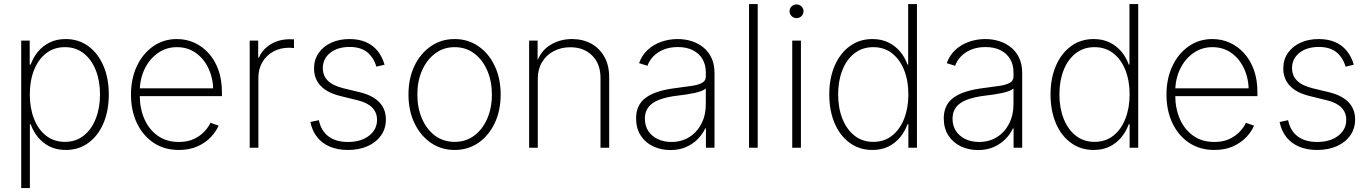

<svg xmlns="http://www.w3.org/2000/svg" viewBox="-20 -748 6938 972"><path d="M87.4 204.1V-542.5H130.4V-420.9H135.3Q147.5 -456.1 171.6 -485.6Q195.8 -515.1 231 -532.7Q266.1 -550.3 312.5 -550.3Q377.9 -550.3 427 -514.4Q476.1 -478.5 503.4 -415.3Q530.8 -352.1 530.8 -270Q530.8 -187.5 503.7 -124Q476.6 -60.5 427.5 -24.7Q378.4 11.2 313 11.2Q266.6 11.2 231.4 -6.3Q196.3 -23.9 172.1 -53.7Q147.9 -83.5 135.3 -119.1H131.3V204.1ZM308.6 -29.8Q363.8 -29.8 403.6 -61.3Q443.4 -92.8 464.8 -147.2Q486.3 -201.7 486.3 -270Q486.3 -338.4 464.8 -392.6Q443.4 -446.8 403.6 -478Q363.8 -509.3 308.6 -509.3Q253.4 -509.3 213.6 -478.3Q173.8 -447.3 152.3 -393.3Q130.9 -339.4 130.9 -270Q130.9 -201.2 152.1 -146.7Q173.3 -92.3 213.4 -61Q253.4 -29.8 308.6 -29.8Z M885.3 11.2Q812 11.2 757.6 -25.1Q703.1 -61.5 673.1 -124.8Q643.1 -188 643.1 -269Q643.1 -350.1 673.1 -413.6Q703.1 -477.1 755.6 -513.7Q808.1 -550.3 875.5 -550.3Q922.9 -550.3 963.9 -531.7Q1004.9 -513.2 1036.4 -478.3Q1067.9 -443.4 1085.7 -393.8Q1103.5 -344.2 1103.5 -281.2V-261.2H670.4V-300.8H1079.1L1059.6 -285.6Q1059.6 -349.1 1036.4 -399.7Q1013.2 -450.2 971.9 -479.7Q930.7 -509.3 875.5 -509.3Q821.8 -509.3 779.1 -479.2Q736.3 -449.2 711.9 -398.2Q687.5 -347.2 687.5 -284.2V-266.1Q687.5 -198.7 711.2 -145Q734.9 -91.3 779.3 -60.3Q823.7 -29.3 885.3 -29.3Q929.7 -29.3 961.7 -44.4Q993.7 -59.6 1014.6 -82Q1035.6 -104.5 1045.4 -126.5L1086.4 -111.8Q1074.2 -82.5 1047.4 -54Q1020.5 -25.4 980 -7.1Q939.5 11.2 885.3 11.2Z M1244.1 0V-542.5H1287.1V-456.1H1290.5Q1308.6 -498.5 1350.6 -523.9Q1392.6 -549.3 1446.3 -549.3Q1452.1 -549.3 1457.5 -549.1Q1462.9 -548.8 1468.3 -548.8V-504.4Q1465.3 -504.9 1458.5 -505.6Q1451.7 -506.3 1442.9 -506.3Q1398.4 -506.3 1363.3 -486.8Q1328.1 -467.3 1308.1 -433.1Q1288.1 -398.9 1288.1 -354.5V0Z M1741.2 11.2Q1689.9 11.2 1650.4 -5.4Q1610.8 -22 1585.7 -53.5Q1560.5 -85 1551.3 -130.4L1594.2 -139.6Q1605.5 -85.4 1643.1 -57.4Q1680.7 -29.3 1741.2 -29.3Q1807.6 -29.3 1848.1 -60.8Q1888.7 -92.3 1888.7 -141.1Q1888.7 -178.7 1864 -203.6Q1839.4 -228.5 1791 -240.2L1704.1 -261.7Q1637.2 -277.8 1603.5 -313.2Q1569.8 -348.6 1569.8 -401.9Q1569.8 -445.8 1592.8 -479.2Q1615.7 -512.7 1656.2 -531.5Q1696.8 -550.3 1749.5 -550.3Q1796.9 -550.3 1832.3 -534.9Q1867.7 -519.5 1891.4 -490.5Q1915 -461.4 1926.8 -420.4L1885.3 -410.6Q1871.6 -457.5 1838.6 -483.9Q1805.7 -510.3 1750 -510.3Q1689.5 -510.3 1651.9 -480.7Q1614.3 -451.2 1614.3 -403.3Q1614.3 -364.7 1639.6 -339.6Q1665 -314.5 1717.8 -301.3L1802.7 -280.8Q1867.7 -264.6 1900.6 -230Q1933.6 -195.3 1933.6 -143.1Q1933.6 -97.2 1909.2 -62.5Q1884.8 -27.8 1841.6 -8.3Q1798.3 11.2 1741.2 11.2Z M2281.7 11.2Q2213.9 11.2 2161.1 -25.1Q2108.4 -61.5 2078.1 -124.8Q2047.9 -188 2047.9 -269.5Q2047.9 -351.1 2078.1 -414.3Q2108.4 -477.5 2161.1 -513.9Q2213.9 -550.3 2281.7 -550.3Q2349.1 -550.3 2401.9 -513.9Q2454.6 -477.5 2484.6 -414.1Q2514.6 -350.6 2514.6 -269.5Q2514.6 -188 2484.6 -124.8Q2454.6 -61.5 2402.1 -25.1Q2349.6 11.2 2281.7 11.2ZM2281.7 -29.8Q2338.4 -29.8 2380.9 -61.5Q2423.3 -93.3 2446.8 -147.7Q2470.2 -202.1 2470.2 -269.5Q2470.2 -336.4 2446.8 -390.9Q2423.3 -445.3 2380.9 -477.3Q2338.4 -509.3 2281.7 -509.3Q2225.1 -509.3 2182.6 -477.1Q2140.1 -444.8 2116.5 -390.9Q2092.8 -336.9 2092.8 -269.5Q2092.8 -202.1 2116.2 -147.7Q2139.6 -93.3 2182.1 -61.5Q2224.6 -29.8 2281.7 -29.8Z M2702.6 -350.1V0H2658.7V-542.5H2701.7V-420.4H2693.4Q2713.4 -487.3 2763.4 -518.8Q2813.5 -550.3 2875.5 -550.3Q2931.2 -550.3 2973.4 -526.9Q3015.6 -503.4 3039.8 -460.2Q3064 -417 3064 -356.4V0H3020V-354Q3020 -424.8 2977.8 -466.8Q2935.5 -508.8 2867.2 -508.8Q2820.3 -508.8 2783 -489Q2745.6 -469.2 2724.1 -433.6Q2702.6 -397.9 2702.6 -350.1Z M3374 11.7Q3326.7 11.7 3287.1 -6.8Q3247.6 -25.4 3223.9 -61.5Q3200.2 -97.7 3200.2 -148.9Q3200.2 -183.1 3212.4 -209.2Q3224.6 -235.4 3250 -253.9Q3275.4 -272.5 3314.9 -284.7Q3354.5 -296.9 3408.7 -303.2Q3451.2 -308.6 3483.6 -313.5Q3516.1 -318.4 3534.7 -328.9Q3553.2 -339.4 3553.2 -359.9V-381.3Q3553.2 -420.4 3536.1 -449.2Q3519 -478 3487.3 -493.9Q3455.6 -509.8 3411.6 -509.8Q3372.1 -509.8 3341.1 -497.6Q3310.1 -485.4 3288.8 -463.9Q3267.6 -442.4 3257.8 -415L3215.3 -428.2Q3229.5 -468.3 3258.8 -495.4Q3288.1 -522.5 3327.6 -536.4Q3367.2 -550.3 3410.6 -550.3Q3448.2 -550.3 3481.7 -539.6Q3515.1 -528.8 3541.3 -507.6Q3567.4 -486.3 3582.3 -454.1Q3597.2 -421.9 3597.2 -378.4V0H3553.7V-98.1H3550.3Q3536.1 -67.4 3511 -42.5Q3485.8 -17.6 3451.4 -2.9Q3417 11.7 3374 11.7ZM3378.9 -29.3Q3429.7 -29.3 3469 -53.7Q3508.3 -78.1 3530.8 -121.6Q3553.2 -165 3553.2 -219.7V-299.8Q3544.4 -292.5 3529.5 -286.9Q3514.6 -281.2 3495.4 -277.1Q3476.1 -272.9 3454.8 -269.8Q3433.6 -266.6 3412.6 -264.2Q3353.5 -257.3 3316.4 -242.7Q3279.3 -228 3262 -204.6Q3244.6 -181.2 3244.6 -147.5Q3244.6 -110.8 3262.2 -84.5Q3279.8 -58.1 3310.3 -43.7Q3340.8 -29.3 3378.9 -29.3Z M3815.9 -727.5V0H3772V-727.5Z M3990.7 0V-542.5H4034.7V0ZM4012.7 -656.2Q3998 -656.2 3987.5 -666.5Q3977.1 -676.8 3977.1 -690.9Q3977.1 -705.6 3987.5 -715.6Q3998 -725.6 4012.2 -725.6Q4027.3 -725.6 4037.6 -715.6Q4047.9 -705.6 4047.9 -690.9Q4047.9 -676.8 4037.6 -666.5Q4027.3 -656.2 4012.7 -656.2Z M4396.5 11.2Q4331.1 11.2 4281.7 -24.7Q4232.4 -60.5 4205.3 -124Q4178.2 -187.5 4178.2 -270Q4178.2 -352.1 4205.6 -415.3Q4232.9 -478.5 4282.2 -514.4Q4331.5 -550.3 4396.5 -550.3Q4442.9 -550.3 4478.3 -532.7Q4513.7 -515.1 4537.8 -485.6Q4562 -456.1 4574.2 -420.9H4577.6V-727.5H4622.1V0H4578.6V-119.1H4574.2Q4561.5 -83.5 4537.4 -53.7Q4513.2 -23.9 4478 -6.3Q4442.9 11.2 4396.5 11.2ZM4400.9 -29.8Q4456.1 -29.8 4495.8 -61Q4535.6 -92.3 4557.1 -146.7Q4578.6 -201.2 4578.6 -270Q4578.6 -339.4 4557.1 -393.3Q4535.6 -447.3 4495.8 -478.3Q4456.1 -509.3 4400.9 -509.3Q4345.7 -509.3 4305.7 -478Q4265.6 -446.8 4244.4 -392.6Q4223.1 -338.4 4223.1 -270Q4223.1 -201.7 4244.6 -147.2Q4266.1 -92.8 4305.9 -61.3Q4345.7 -29.8 4400.9 -29.8Z M4931.6 11.7Q4884.3 11.7 4844.7 -6.8Q4805.2 -25.4 4781.5 -61.5Q4757.8 -97.7 4757.8 -148.9Q4757.8 -183.1 4770 -209.2Q4782.2 -235.4 4807.6 -253.9Q4833 -272.5 4872.6 -284.7Q4912.1 -296.9 4966.3 -303.2Q5008.8 -308.6 5041.3 -313.5Q5073.7 -318.4 5092.3 -328.9Q5110.8 -339.4 5110.8 -359.9V-381.3Q5110.8 -420.4 5093.8 -449.2Q5076.7 -478 5044.9 -493.9Q5013.2 -509.8 4969.2 -509.8Q4929.7 -509.8 4898.7 -497.6Q4867.7 -485.4 4846.4 -463.9Q4825.2 -442.4 4815.4 -415L4772.9 -428.2Q4787.1 -468.3 4816.4 -495.4Q4845.7 -522.5 4885.3 -536.4Q4924.8 -550.3 4968.3 -550.3Q5005.9 -550.3 5039.3 -539.6Q5072.8 -528.8 5098.9 -507.6Q5125 -486.3 5139.9 -454.1Q5154.8 -421.9 5154.8 -378.4V0H5111.3V-98.1H5107.9Q5093.8 -67.4 5068.6 -42.5Q5043.5 -17.6 5009 -2.9Q4974.6 11.7 4931.6 11.7ZM4936.5 -29.3Q4987.3 -29.3 5026.6 -53.7Q5065.9 -78.1 5088.4 -121.6Q5110.8 -165 5110.8 -219.7V-299.8Q5102.1 -292.5 5087.2 -286.9Q5072.3 -281.2 5053 -277.1Q5033.7 -272.9 5012.5 -269.8Q4991.2 -266.6 4970.2 -264.2Q4911.1 -257.3 4874 -242.7Q4836.9 -228 4819.6 -204.6Q4802.2 -181.2 4802.2 -147.5Q4802.2 -110.8 4819.8 -84.5Q4837.4 -58.1 4867.9 -43.7Q4898.4 -29.3 4936.5 -29.3Z M5516.6 11.2Q5451.2 11.2 5401.9 -24.7Q5352.5 -60.5 5325.4 -124Q5298.3 -187.5 5298.3 -270Q5298.3 -352.1 5325.7 -415.3Q5353 -478.5 5402.3 -514.4Q5451.7 -550.3 5516.6 -550.3Q5563 -550.3 5598.4 -532.7Q5633.8 -515.1 5658 -485.6Q5682.1 -456.1 5694.3 -420.9H5697.8V-727.5H5742.2V0H5698.7V-119.1H5694.3Q5681.6 -83.5 5657.5 -53.7Q5633.3 -23.9 5598.1 -6.3Q5563 11.2 5516.6 11.2ZM5521 -29.8Q5576.2 -29.8 5616 -61Q5655.8 -92.3 5677.2 -146.7Q5698.7 -201.2 5698.7 -270Q5698.7 -339.4 5677.2 -393.3Q5655.8 -447.3 5616 -478.3Q5576.2 -509.3 5521 -509.3Q5465.8 -509.3 5425.8 -478Q5385.7 -446.8 5364.5 -392.6Q5343.3 -338.4 5343.3 -270Q5343.3 -201.7 5364.7 -147.2Q5386.2 -92.8 5426 -61.3Q5465.8 -29.8 5521 -29.8Z M6127.4 11.2Q6054.2 11.2 5999.8 -25.1Q5945.3 -61.5 5915.3 -124.8Q5885.3 -188 5885.3 -269Q5885.3 -350.1 5915.3 -413.6Q5945.3 -477.1 5997.8 -513.7Q6050.3 -550.3 6117.7 -550.3Q6165 -550.3 6206.1 -531.7Q6247.1 -513.2 6278.6 -478.3Q6310.1 -443.4 6327.9 -393.8Q6345.7 -344.2 6345.7 -281.2V-261.2H5912.6V-300.8H6321.3L6301.8 -285.6Q6301.8 -349.1 6278.6 -399.7Q6255.4 -450.2 6214.1 -479.7Q6172.9 -509.3 6117.7 -509.3Q6064 -509.3 6021.2 -479.2Q5978.5 -449.2 5954.1 -398.2Q5929.7 -347.2 5929.7 -284.2V-266.1Q5929.7 -198.7 5953.4 -145Q5977.1 -91.3 6021.5 -60.3Q6065.9 -29.3 6127.4 -29.3Q6171.9 -29.3 6203.9 -44.4Q6235.8 -59.6 6256.8 -82Q6277.8 -104.5 6287.6 -126.5L6328.6 -111.8Q6316.4 -82.5 6289.6 -54Q6262.7 -25.4 6222.2 -7.1Q6181.6 11.2 6127.4 11.2Z M6647.9 11.2Q6596.7 11.2 6557.1 -5.4Q6517.6 -22 6492.4 -53.5Q6467.3 -85 6458 -130.4L6501 -139.6Q6512.2 -85.4 6549.8 -57.4Q6587.4 -29.3 6647.9 -29.3Q6714.4 -29.3 6754.9 -60.8Q6795.4 -92.3 6795.4 -141.1Q6795.4 -178.7 6770.8 -203.6Q6746.1 -228.5 6697.8 -240.2L6610.8 -261.7Q6543.9 -277.8 6510.3 -313.2Q6476.6 -348.6 6476.6 -401.9Q6476.6 -445.8 6499.5 -479.2Q6522.5 -512.7 6563 -531.5Q6603.5 -550.3 6656.2 -550.3Q6703.6 -550.3 6739 -534.9Q6774.4 -519.5 6798.1 -490.5Q6821.8 -461.4 6833.5 -420.4L6792 -410.6Q6778.3 -457.5 6745.4 -483.9Q6712.4 -510.3 6656.7 -510.3Q6596.2 -510.3 6558.6 -480.7Q6521 -451.2 6521 -403.3Q6521 -364.7 6546.4 -339.6Q6571.8 -314.5 6624.5 -301.3L6709.5 -280.8Q6774.4 -264.6 6807.4 -230Q6840.3 -195.3 6840.3 -143.1Q6840.3 -97.2 6815.9 -62.5Q6791.5 -27.8 6748.3 -8.3Q6705.1 11.2 6647.9 11.2Z"/></svg>

Font: Inter 16pt ExtraLight
Style: Regular
Weight: 250
Version: Version 4.001;git-66647c0bb